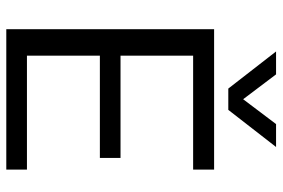

<svg xmlns="http://www.w3.org/2000/svg" viewBox="-160 -716 876 595"><g transform="rotate(90 277.5 -418.0)"><path d="M254 -688 139 -836H210L287 -734L364 -836H435L320 -688ZM70 0V-644H505V-579H152V-354H469V-290H152V-64H505V0Z"/></g></svg>

Font: Kanit Light
Style: Regular
Weight: 300
Designer: Katatrad Team
Foundry: CadsonDemak
Version: Version 2.000; ttfautohint (v1.8.3)